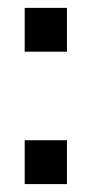

<svg xmlns="http://www.w3.org/2000/svg" viewBox="-20 -460 234 490"><path d="M150.9 -439.9V-328.1H43V-439.9ZM150.9 -102.1V9.8H43V-102.1Z"/></svg>

Font: D-DIN-PRO Medium
Style: Regular
Weight: 500
Designer: datto
Foundry: CyberFei
Version: Version 1.000;hotconv 1.0.109;makeotfexe 2.5.65596